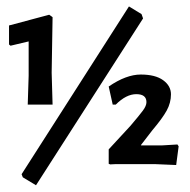

<svg xmlns="http://www.w3.org/2000/svg" viewBox="-20 -500 580 585"><path d="M415.9 -443.9 89.7 64.5 49.5 40.2 45.8 30.8 372.9 -480.4 411.2 -457ZM137.4 -278.5 140.2 -181.3H64.5L67.3 -269.2V-373.8L12.1 -360.7L7.5 -364.5V-422.4L129.9 -455.1L140.2 -447.7ZM332.7 -181.3H323.4L311.2 -236.4Q364.5 -272.9 408.9 -272.9Q453.3 -272.9 477.1 -255.6Q500.9 -238.3 500.9 -212.6Q500.9 -186.9 487.9 -163.1Q474.8 -139.3 443.9 -102.8L409.3 -57.9L410.3 -57H473.8L520.6 -59.8L524.3 -54.2L516.8 2.8L450.5 0H333.6L315.9 0.9L311.2 -0.9V-44.9L377.6 -116.8Q404.7 -148.6 415.4 -163.1Q426.2 -177.6 426.2 -188.8Q426.2 -213.1 395.3 -213.1Q364.5 -213.1 332.7 -181.3Z"/></svg>

Font: Gurajada
Style: Regular
Weight: 400
Designer: Purushoth Kumar Guthula
Foundry: SiliconAndhra, USA.
Version: Version 1.0.3; ttfautohint (v1.2.42-39fb)